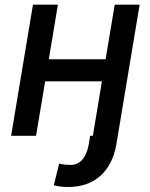

<svg xmlns="http://www.w3.org/2000/svg" viewBox="-20 -565 626 799"><path d="M464.1 36.6 470.2 0 561.1 -545.5H457.4L419.4 -318.5H183.2L220.9 -545.5H117.2L26.3 0H130L168 -226.6H404.1L366.5 0H355.1L349.1 36.6C339.5 91.3 312.5 121.4 274.1 121.4C262.8 121.4 238.6 120 226.2 115.8L203.8 206C226.2 211.6 242.2 213.1 264.6 213.1C370.4 213.1 443.9 151.6 464.1 36.6Z"/></svg>

Font: Margiela Sans Medium
Style: Italic
Weight: 500
Italic angle: -9.39999°
Designer: Stefan Endress, Andreas Faust
Version: Version 1.100;FEAKit 1.0